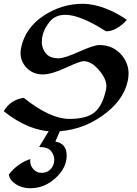

<svg xmlns="http://www.w3.org/2000/svg" viewBox="-21 -689 727 1018"><path d="M262.7 7.8Q133.8 7.8 -1 -99.1Q32.7 -159.2 104.5 -170.4Q245.1 -58.6 346.2 -58.6Q433.6 -58.6 475.6 -89.8Q522 -124 541 -213.9Q543 -223.1 543 -232.4Q543 -272 502.9 -318.4Q462.9 -364.7 421.9 -364.7Q403.3 -364.7 327.4 -329.6Q251.5 -294.4 206.5 -294.4Q148.9 -294.4 113.8 -336.4Q87.9 -368.2 87.9 -407.2Q87.9 -420.9 90.8 -435.5Q113.3 -541 209.2 -605Q305.2 -668.9 418 -668.9Q472.2 -668.9 535.4 -645.3Q598.6 -621.6 651.9 -583.5Q596.2 -522.9 541 -522.9Q405.3 -610.4 325.2 -610.4Q272.5 -610.4 242.7 -574.2Q200.7 -522.9 200.7 -465.3Q200.7 -433.6 221.7 -406.7Q242.7 -379.9 290 -379.9Q320.3 -379.9 398.4 -415Q476.6 -450.2 505.9 -450.2Q581.1 -450.2 627 -393.6Q660.6 -351.6 660.6 -298.8Q660.6 -279.8 656.2 -259.3Q633.3 -152.3 517.3 -72.3Q401.4 7.8 262.7 7.8ZM138.7 309.1Q95.7 309.1 62.7 287.6Q29.8 266.1 25.9 236.3Q74.2 174.8 140.1 154.3Q139.2 160.6 139.2 167Q139.2 189 156.2 208.3Q173.3 227.5 200.2 227.5Q225.1 227.5 242.7 212.4Q266.6 191.4 266.6 156.7Q266.6 133.8 249.8 112.1Q232.9 90.3 186.5 90.3L241.2 0H299.3L272.5 61.5Q332.5 71.8 332.5 135.3Q332.5 200.7 273.7 254.9Q214.8 309.1 138.7 309.1Z"/></svg>

Font: Balgruf
Style: Italic
Weight: 500
Italic angle: -12°
Designer: Paul James Miller
Foundry: High-Logic / Made with FontCreator
Version: Version 1.201;March 28, 2021;FontCreator 13.0.0.2683 64-bit